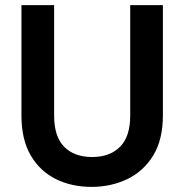

<svg xmlns="http://www.w3.org/2000/svg" viewBox="-20 -720 721 752"><path d="M338 12Q261 12 199 -18.5Q137 -49 100.5 -111Q64 -173 64 -268V-700H192V-267Q192 -185 231.5 -145Q271 -105 341 -105Q410 -105 450 -145Q490 -185 490 -267V-700H618V-268Q618 -173 580 -111Q542 -49 478.5 -18.5Q415 12 338 12Z"/></svg>

Font: Firefly Display
Style: Bold
Weight: 700
Designer: Colophon Foundry, Jonny Pinhorn
Foundry: Colophon Foundry
Version: Version 1.200; ttfautohint (v1.8.3)